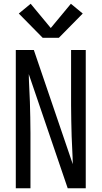

<svg xmlns="http://www.w3.org/2000/svg" viewBox="-20 -1001 540 1021"><path d="M64 0V-735H160Q212 -583 263.5 -431.5Q315 -280 367 -128Q367 -138 366.5 -147Q366 -156 366 -165L361 -276Q360 -317 359 -358.5Q358 -400 358 -441V-735H436V0H340L133 -607Q133 -597 133.5 -588Q134 -579 134 -570L139 -459Q140 -418 141 -376.5Q142 -335 142 -294V0ZM207 -800 80 -929 143 -981 250 -852 357 -981 420 -929 293 -800Z"/></svg>

Font: Zed Mono
Style: Regular
Weight: 400
Monospace: yes
Designer: Belleve Invis
Foundry: Belleve Invis
Version: Version 1.0.0; ttfautohint (v1.8.4)